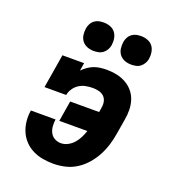

<svg xmlns="http://www.w3.org/2000/svg" viewBox="-136 -852 873 965"><g transform="rotate(20 300.0 -369.0)"><path d="M258 8Q229 8 200.5 3Q172 -2 147 -14.5Q122 -27 103 -47Q84 -67 73 -92.5Q62 -118 59 -147Q56 -176 61 -205H193Q190 -187 191.5 -168.5Q193 -150 201 -134.5Q209 -119 224.5 -110.5Q240 -102 258 -102Q277 -102 295 -111.5Q313 -121 326 -136Q339 -151 348 -169Q357 -187 363 -205H213L231 -315H386L390 -341Q393 -358 389.5 -373.5Q386 -389 375 -399.5Q364 -410 348 -414Q332 -418 316 -418Q297 -418 278.5 -414.5Q260 -411 243.5 -401Q227 -391 215.5 -374Q204 -357 201 -339H85L115 -520H231L224 -478Q237 -491 252 -501.5Q267 -512 283.5 -518Q300 -524 317 -526Q334 -528 351 -528Q378 -528 404 -522.5Q430 -517 452.5 -504.5Q475 -492 491.5 -472.5Q508 -453 516 -428.5Q524 -404 524.5 -377Q525 -350 520 -323L507 -245Q502 -214 493 -183.5Q484 -153 468.5 -123.5Q453 -94 431 -68.5Q409 -43 381 -25Q353 -7 321 0.5Q289 8 258 8ZM455 -594Q436 -594 419.5 -600.5Q403 -607 392.5 -620.5Q382 -634 379.5 -652Q377 -670 380 -689Q382 -701 388.5 -713Q395 -725 406 -733Q417 -741 429.5 -743.5Q442 -746 455 -746Q473 -746 490 -739.5Q507 -733 517 -719.5Q527 -706 530 -688Q533 -670 530 -651Q528 -639 521 -627Q514 -615 503.5 -607Q493 -599 480 -596.5Q467 -594 455 -594ZM255 -594Q236 -594 219.5 -600.5Q203 -607 192.5 -620.5Q182 -634 179.5 -652Q177 -670 180 -689Q182 -701 188.5 -713Q195 -725 206 -733Q217 -741 229.5 -743.5Q242 -746 255 -746Q273 -746 290 -739.5Q307 -733 317 -719.5Q327 -706 330 -688Q333 -670 330 -651Q328 -639 321 -627Q314 -615 303.5 -607Q293 -599 280 -596.5Q267 -594 255 -594Z"/></g></svg>

Font: Iosevka Etoile XBdObl
Style: Regular
Weight: 800
Italic angle: -9°
Designer: Belleve Invis
Foundry: Belleve Invis
Version: Version 15.5.2; ttfautohint (v1.8.4)